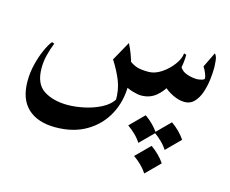

<svg xmlns="http://www.w3.org/2000/svg" viewBox="-75 -308 817 682"><g transform="rotate(15 333.5 33.5)"><path d="M533.7 -129.4Q542 -113.3 561.5 -106.7Q581.1 -100.1 598.6 -100.1Q605.5 -100.1 615.7 -102.8Q626 -105.5 626 -110.4Q626 -116.2 621.3 -127.9Q616.7 -139.6 609.9 -149.9L636.7 -205.1Q644.5 -198.2 646.2 -180.7Q647.9 -163.1 647.9 -154.8Q647.9 -134.3 644.8 -109.6Q641.6 -85 633.8 -62.3Q626 -39.6 612.1 -24.9Q598.1 -10.3 577.1 -10.3Q556.2 -10.3 533.2 -21.5Q510.3 -32.7 494.1 -49.3ZM346.7 -106.4Q366.7 -90.8 382.3 -85.7Q397.9 -80.6 425.8 -80.6Q449.2 -80.6 472.9 -96.4Q496.6 -112.3 513.2 -134.8Q529.8 -157.2 531.2 -176.8L540 -173.8Q540 -147.9 533.4 -116.9Q526.9 -85.9 512.7 -57.6Q498.5 -29.3 476.1 -11Q453.6 7.3 421.9 7.3Q409.7 7.3 390.1 1.5Q370.6 -4.4 358.4 -12.7ZM332.5 -161.6Q351.1 -124.5 360.1 -87.6Q369.1 -50.8 369.1 -16.6Q369.1 43.5 343.5 91.3Q317.9 139.2 270.3 167.2Q222.7 195.3 156.7 195.3Q91.8 195.3 55.7 161.9Q19.5 128.4 19.5 62Q19.5 30.8 27.1 -0.2Q34.7 -31.2 45.9 -56.2Q57.1 -81.1 67.9 -94.2L76.7 -90.3Q67.9 -68.4 61.8 -44.4Q55.7 -20.5 55.7 4.4Q55.7 62.5 90.6 85Q125.5 107.4 178.7 107.4Q205.6 107.4 238.3 100.6Q271 93.8 299.8 79.1Q328.6 64.5 342.8 40.5L340.3 50.3Q341.3 8.8 327.9 -24.4Q314.5 -57.6 293 -90.8ZM504.9 170.4Q536.1 192.4 555.7 221.2L504.9 272Q495.1 256.8 482.2 244.4Q469.2 231.9 454.1 221.2ZM456.5 70.8Q487.8 92.8 507.3 121.6L456.5 172.4Q446.8 157.2 433.8 144.8Q420.9 132.3 405.8 121.6ZM553.2 70.8Q584.5 92.8 604 121.6L553.2 172.4Q543.5 157.2 530.5 144.8Q517.6 132.3 502.4 121.6Z"/></g></svg>

Font: Lateef
Style: Regular
Weight: 400
Designer: SIL International
Foundry: SIL International
Version: Version 4.200